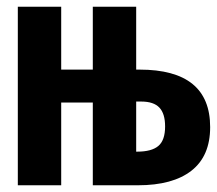

<svg xmlns="http://www.w3.org/2000/svg" viewBox="-20 -551 645 571"><path d="M385 -344H395Q605 -344 605 -173Q605 -87 549.5 -43.5Q494 0 390 0H256V-246H162V0H33V-531H162V-344H256V-531H385ZM385 -249V-100H388Q431 -100 451 -117Q471 -134 471 -175Q471 -213 454 -231Q437 -249 400 -249Z"/></svg>

Font: Fira Mono
Style: Bold
Weight: 700
Monospace: yes
Designer: Carrois Corporate & Edenspiekermann AG
Foundry: Carrois Corporate GbR & Edenspiekermann AG
Version: Version 3.206